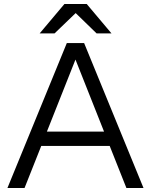

<svg xmlns="http://www.w3.org/2000/svg" viewBox="-20 -934 750 954"><path d="M608 0H693L398 -720H312L17 0H102L185 -209H525ZM177 -768H251L356 -869L460 -768H534L411 -914H300ZM213 -280 355 -638 497 -280Z"/></svg>

Font: Aspekta 350
Style: Regular
Weight: 350
Designer: Ivo Dolenc
Version: Version 2.000